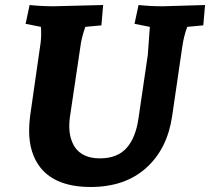

<svg xmlns="http://www.w3.org/2000/svg" viewBox="-20 -730 837 765"><path d="M142 -61Q96 -119 96 -209Q96 -237 100 -268L135 -512Q144 -566 144 -590Q144 -614 143 -623L82 -635L98 -710Q146 -705 193 -705L391 -710L384 -629L320 -623Q304 -578 300 -542L258 -260Q256 -243 256 -227Q256 -179 278 -144Q309 -99 378 -99Q447 -99 484 -140Q521 -181 532 -260L569 -512Q570 -520 577 -623L516 -635L532 -710Q580 -705 628 -705L797 -710L790 -629L726 -623Q712 -585 706 -542L666 -268Q647 -137 562.5 -61Q478 15 341 15Q204 15 142 -61Z"/></svg>

Font: Andada SC
Style: Bold Italic
Weight: 700
Italic angle: -8.29999°
Designer: Carolina Giovagnoli
Foundry: Carolina Giovagnoli
Version: Version 1.003